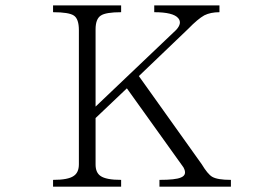

<svg xmlns="http://www.w3.org/2000/svg" viewBox="-20 -698 1040 719"><path d="M178.7 1H433.6V-24.4Q377 -24.4 356.4 -39.1Q337.9 -51.8 337.9 -82V-255.9L455.1 -367.2L667 -71.3Q682.6 -43 657.2 -33.2Q637.7 -24.4 577.1 -24.4V1H844.7V-24.4Q793.9 -24.4 774.4 -36.1Q757.8 -45.9 735.4 -83L500 -413.1L684.6 -589.8Q720.7 -627 745.1 -640.6Q768.6 -652.3 801.8 -652.3V-677.7H557.6V-652.3Q628.9 -652.3 647.5 -629.9Q663.1 -611.3 639.6 -585.9L337.9 -298.8V-587.9Q337.9 -627 357.4 -639.6Q376 -652.3 433.6 -652.3V-677.7H178.7V-652.3Q238.3 -652.3 256.8 -639.6Q275.4 -627 275.4 -585V-83Q275.4 -51.8 255.9 -39.1Q235.4 -24.4 178.7 -24.4Z"/></svg>

Font: BatangChe
Style: Regular
Weight: 400
Monospace: yes
Version: Version 2.21